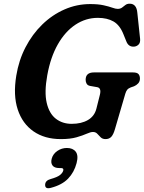

<svg xmlns="http://www.w3.org/2000/svg" viewBox="-20 -736 778 1038"><path d="M467.5 -714Q511 -714 540 -707.5Q569 -701 587 -694.5Q605 -688 616 -688Q630.5 -688 639.8 -695Q649 -702 658 -709Q667 -716 681 -716Q718.5 -716 722.5 -666.5L737.5 -525Q739 -505 729.2 -495.2Q719.5 -485.5 706 -484Q674.5 -481 662.5 -513.5L647.5 -550.5Q628 -600 593.8 -619.8Q559.5 -639.5 509 -639.5Q443.5 -639.5 387.8 -602.5Q332 -565.5 292.5 -496Q253 -426.5 235.5 -329Q219 -238 232.5 -180Q246 -122 281.8 -94.2Q317.5 -66.5 367.5 -66.5Q420 -66.5 455.2 -87Q490.5 -107.5 501 -148L520 -223.5Q529.5 -261.5 504 -265L467 -271.5Q454 -274 448.5 -283.2Q443 -292.5 443 -304.5Q443 -344.5 488 -344.5H698.5Q721.5 -344.5 729.2 -335Q737 -325.5 736.5 -309.5Q736 -295 726.8 -285Q717.5 -275 704.5 -269.5L687 -263.5Q674 -258.5 667.8 -250.8Q661.5 -243 657.5 -229.5L601.5 -38Q593 -8.5 581.5 3.8Q570 16 550.5 16Q534 16 524.2 6.2Q514.5 -3.5 505.8 -13Q497 -22.5 482.5 -22.5Q469.5 -22.5 448.5 -13Q427.5 -3.5 393.8 6.2Q360 16 309 16Q221.5 16 161.2 -25.8Q101 -67.5 75.8 -144.2Q50.5 -221 68 -327Q81.5 -410 118 -480.5Q154.5 -551 208.5 -603.5Q262.5 -656 328.8 -685Q395 -714 467.5 -714ZM300.5 172.5Q274 172.5 263.8 158.5Q253.5 144.5 259.5 122Q266.5 96 290 80Q313.5 64 341.5 64Q374 64 389.5 84.2Q405 104.5 394 146Q381 195.5 348 229.8Q315 264 255 279.5Q223.5 288 224 263Q224.5 240 253.5 232Q289.5 222 304 210.5Q318.5 199 322 186Q325.5 172.5 309.5 172.5Z"/></svg>

Font: Fraunces 9pt SuperSoft SemiBold
Style: Italic
Weight: 600
Italic angle: -16°
Version: Version 1.000;[0bf87f6ff]